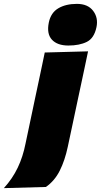

<svg xmlns="http://www.w3.org/2000/svg" viewBox="-138 -773 521 991"><path d="M-118 198Q-73.5 149 -46.5 92.5Q-19.5 36 -6 -33L32 -213L42.5 -263Q54.5 -318.5 63 -359.2Q71.5 -400 78.8 -434Q86 -468 93 -502L316.5 -508Q309 -472.5 301.8 -437.8Q294.5 -403 285.5 -361.2Q276.5 -319.5 264.5 -263Q251.5 -201 238.5 -140.5Q225.5 -80 212 -16Q197 55 170.5 107.8Q144 160.5 99 192ZM215 -538Q158 -538 130 -568.2Q102 -598.5 114 -657Q124.5 -707.5 163 -730.2Q201.5 -753 259 -753Q315.5 -753 342.8 -717Q370 -681 360 -633Q348 -575.5 310 -556.8Q272 -538 215 -538Z"/></svg>

Font: Commissioner Black
Style: Italic
Weight: 900
Italic angle: -12°
Designer: Kostas Bartsokas
Foundry: Kostas Bartsokas
Version: Version 1.000; ttfautohint (v1.8.3)